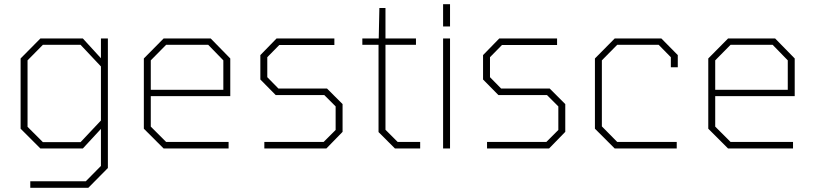

<svg xmlns="http://www.w3.org/2000/svg" viewBox="-20 -706 3878 913"><path d="M124 187V156H388L460 83V-93L374 0H172L78 -94V-428L172 -523H374L460 -429V-523H493V93L400 187ZM363 -30 460 -133V-390L363 -493H184L111 -419V-103L184 -30Z M758 0 664 -94V-428L758 -523H982L1075 -428V-249H697V-104L770 -31H1067V0ZM697 -279H1042V-419L970 -493H770L697 -419Z M1237 0V-31H1519L1576 -88V-200L1522 -254H1291L1218 -328V-444L1295 -523H1570V-492H1308L1251 -434V-339L1304 -285H1535L1609 -211V-79L1532 0Z M1858 0 1780 -78V-493H1703V-523H1781L1784 -668H1813V-523H1958V-493H1813V-89L1871 -31H1978V0Z M2087 -580V-686H2120V-580ZM2087 0V-523H2120V0Z M2296 0V-31H2578L2635 -88V-200L2581 -254H2350L2277 -328V-444L2354 -523H2629V-492H2367L2310 -434V-339L2363 -285H2594L2668 -211V-79L2591 0Z M2903 0 2809 -94V-428L2903 -523H3125L3203 -444V-386H3170V-434L3112 -493H2915L2842 -419V-105L2915 -31H3198V0Z M3442 0 3348 -94V-428L3442 -523H3666L3759 -428V-249H3381V-104L3454 -31H3751V0ZM3381 -279H3726V-419L3654 -493H3454L3381 -419Z"/></svg>

Font: Tomorrow ExtraLight
Style: Regular
Weight: 275
Designer: Tony de Marco, Monica Rizzolli
Foundry: Just in Type
Version: Version 2.002